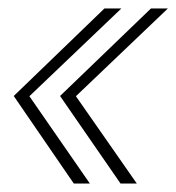

<svg xmlns="http://www.w3.org/2000/svg" viewBox="-20 -474 417 454"><path d="M265 -40 122 -247 337 -454H377L159.5 -246.5L303.5 -40ZM154.5 -40 12.5 -247 227 -454H267L49.5 -246.5L192.5 -40Z"/></svg>

Font: Anybody ExtraLight
Style: Italic
Weight: 200
Italic angle: -10°
Designer: Tyler Finck
Foundry: Etcetera Type Company
Version: Version 1.010; ttfautohint (v1.8.3) -l 8 -r 50 -G 200 -x 14 